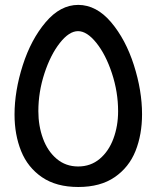

<svg xmlns="http://www.w3.org/2000/svg" viewBox="-20 -755 640 786"><path d="M39.5 -286Q39.5 -382.5 73.2 -488Q107 -593.5 167 -664.2Q227 -735 300.5 -735Q375 -734.5 434.8 -664Q494.5 -593.5 528 -488.8Q561.5 -384 561.5 -287.5Q561.5 -204 534.8 -137Q508 -70 449.5 -29.8Q391 10.5 300.5 10.5Q210.5 10.5 152 -29.5Q93.5 -69.5 66.5 -136.5Q39.5 -203.5 39.5 -286ZM463.5 -299.5Q463.5 -378.5 438.2 -455Q413 -531.5 374.5 -579.5Q336 -627.5 299.5 -627.5Q263 -627.5 225 -579.2Q187 -531 162 -454.8Q137 -378.5 137 -300Q137 -239.5 156 -187.8Q175 -136 212 -104.8Q249 -73.5 300 -73.5Q351 -73.5 388 -104.5Q425 -135.5 444.2 -187.2Q463.5 -239 463.5 -299.5Z"/></svg>

Font: JuliaMono Medium
Style: Regular
Weight: 500
Monospace: yes
Designer: cormullion
Foundry: corm
Version: Version 0.054; ttfautohint (v1.8.4)